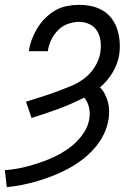

<svg xmlns="http://www.w3.org/2000/svg" viewBox="-57 -548 577 791"><path d="M-29 223 -37 153Q-10 151 15.5 146.5Q41 142 67 134.5Q93 127 118.5 118Q144 109 169 97Q194 85 217 69.5Q240 54 259.5 34.5Q279 15 293 -9Q307 -33 311 -59Q315 -83 309.5 -106Q304 -129 290 -146Q237 -119 182.5 -99Q128 -79 73 -62L50 -129Q81 -139 111.5 -148.5Q142 -158 172 -169Q202 -180 232 -192Q262 -204 288.5 -223.5Q315 -243 333 -271.5Q351 -300 356 -330Q360 -354 357.5 -377Q355 -400 344 -419Q333 -438 312.5 -448Q292 -458 269 -458Q246 -458 222.5 -449.5Q199 -441 181.5 -423Q164 -405 153.5 -382.5Q143 -360 140 -337H62Q65 -361 74 -385Q83 -409 96.5 -431.5Q110 -454 129 -473Q148 -492 170.5 -505Q193 -518 218.5 -523Q244 -528 268 -528Q295 -528 320.5 -522.5Q346 -517 367.5 -504Q389 -491 404 -470.5Q419 -450 426.5 -426Q434 -402 436 -375.5Q438 -349 434 -322Q428 -285 407 -249.5Q386 -214 355 -188Q367 -176 375 -160.5Q383 -145 387.5 -128Q392 -111 392.5 -92.5Q393 -74 390 -56Q385 -24 370 6.5Q355 37 332 63Q309 89 281.5 110Q254 131 224 147Q194 163 162.5 175.5Q131 188 99 197.5Q67 207 35 213.5Q3 220 -29 223Z"/></svg>

Font: Iosevka Curly
Style: Italic
Weight: 400
Italic angle: -9°
Monospace: yes
Designer: Belleve Invis
Foundry: Belleve Invis
Version: Version 22.1.2; ttfautohint (v1.8.4)